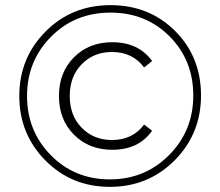

<svg xmlns="http://www.w3.org/2000/svg" viewBox="-20 -723 855 746"><path d="M409 -703Q560 -703 660.5 -602.5Q761 -502 761 -352Q761 -203 658.5 -100Q556 3 407 3Q258 3 156.5 -99.5Q55 -202 55 -350Q55 -498 157 -600.5Q259 -703 409 -703ZM407 -26Q543 -26 637 -120.5Q731 -215 731 -352Q731 -489 639 -581.5Q547 -674 409 -674Q271 -674 178 -580Q85 -486 85 -350Q85 -214 177.5 -120Q270 -26 407 -26ZM416 -141Q326 -141 267.5 -199.5Q209 -258 209 -350Q209 -442 267.5 -500.5Q326 -559 416 -559Q518 -559 571 -486L540 -461Q495 -521 415 -521Q344 -521 297.5 -473.5Q251 -426 251 -350Q251 -274 297.5 -226.5Q344 -179 415 -179Q495 -179 540 -239L571 -215Q519 -141 416 -141Z"/></svg>

Font: mBank Light
Style: Regular
Weight: 300
Designer: Julieta Ulanovsky
Foundry: Julieta Ulanovsky
Version: Version 7.200;PS 007.200;hotconv 1.0.88;makeotf.lib2.5.64775